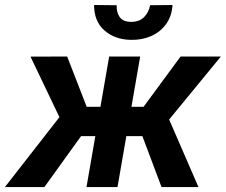

<svg xmlns="http://www.w3.org/2000/svg" viewBox="-57 -757 914 777"><path d="M220.2 -206.1 66.4 -527.8 214.8 -528.3 293.9 -324.7H397.5L361.3 -206.1ZM282.7 -222.2 122.6 0H-37.1L191.4 -293ZM510.3 -528.3 418.5 0H293L384.8 -528.3ZM836.9 -528.3 572.3 -206.1H424.8L429.7 -324.7H523.9L673.8 -528.3ZM596.7 0 509.8 -231 618.2 -294.9 746.1 0ZM550.3 -735.8 641.1 -736.8Q638.2 -690.9 614.7 -658.9Q591.3 -627 554.2 -610.8Q517.1 -594.7 472.7 -595.7Q408.2 -596.7 366 -633.5Q323.7 -670.4 323.7 -736.8L415 -735.8Q414.1 -706.5 427.5 -687.7Q440.9 -668.9 473.1 -668.5Q505.4 -668 525.1 -686.8Q544.9 -705.6 550.3 -735.8Z"/></svg>

Font: Roboto SemiBold
Style: Italic
Weight: 600
Designer: Christian Robertson
Foundry: Google
Version: Version 3.009; 2024